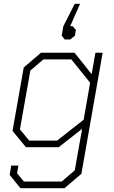

<svg xmlns="http://www.w3.org/2000/svg" viewBox="-20 -776 603 1012"><path d="M521 -498 409 140 320 216H88L31 146L39 97H77L70 137L106 181H305L374 122L413 -97L289 0H117L46 -86L105 -420L196 -498H373L463 -385L483 -498ZM455 -340 356 -463H209L140 -404L85 -94L134 -35H281L421 -145ZM350 -638H363L380 -618L375 -588L350 -568H321L305 -588L314 -638L374 -756H402Z"/></svg>

Font: Chakra Petch ExtraLight
Style: Italic
Weight: 275
Italic angle: -10°
Designer: Katatrad Aksorn Co.,Ltd.
Foundry: Cadson Demak Co.,Ltd.
Version: Version 1.000; ttfautohint (v1.6)